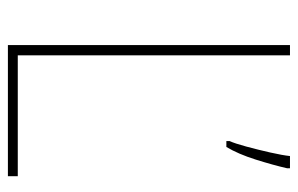

<svg xmlns="http://www.w3.org/2000/svg" viewBox="-154 -693 754 486"><g transform="rotate(90 223.0 -450.0)"><path d="M94 -93V-807H120V-118H426V-93ZM406 -800Q398 -765 384 -720.5Q370 -676 352 -646H337V-654Q343 -667 351 -696.5Q359 -726 366 -757Q373 -788 375 -807H406Z"/></g></svg>

Font: Noto Sans Kannada UI SemiCondensed Thin
Style: Regular
Weight: 100
Width: 4
Designer: Jelle Bosma - Monotype Design Team
Foundry: Monotype Imaging Inc.
Version: Version 2.005; ttfautohint (v1.8.4.7-5d5b)